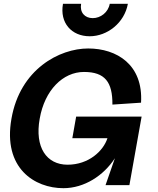

<svg xmlns="http://www.w3.org/2000/svg" viewBox="-20 -970 830 1006"><path d="M312 16C422 16 523 -50 582 -141L533 0H658L722 -359H379L359 -246H543C521 -178 444 -107 334 -107C224 -107 161 -198 188 -348C214 -498 310 -593 420 -593C530 -593 570 -540 569 -422L719 -432C731 -631 592 -716 442 -716C292 -716 85 -608 40 -348C-6 -88 162 16 312 16ZM310 -950C292 -850 355 -780 450 -780C542 -780 632 -850 650 -950H555C547 -905 507 -875 466 -875C424 -875 397 -905 405 -950Z"/></svg>

Font: Uncut Sans
Style: Bold Italic
Weight: 700
Italic angle: -10°
Designer: Kasper Nordkvist
Foundry: Uncut Type
Version: Version 1.111;FEAKit 1.0